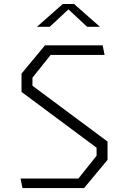

<svg xmlns="http://www.w3.org/2000/svg" viewBox="-20 -962 660 982"><path d="M95 0H410L530 -144.5V-238L146 -523.5V-564.5L239 -681H515L505 -730H210L90 -585.5V-492L474 -206.5V-165.5L381 -49H85ZM169 -825H234.5L330 -914L425.5 -825H491L359 -941.5H301Z"/></svg>

Font: Monaspace Krypton ExtraLight
Style: Regular
Weight: 200
Designer: Riley Cran & the Lettermatic Team
Foundry: Lettermatic
Version: Version 1.101 (Monaspace Krypton)